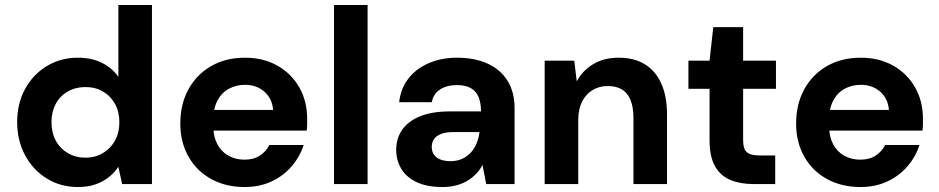

<svg xmlns="http://www.w3.org/2000/svg" viewBox="-20 -740 3774 772"><path d="M293 12Q224 12 168.5 -22Q113 -56 81 -115.5Q49 -175 49 -249Q49 -324 81 -382.5Q113 -441 168.5 -474.5Q224 -508 293 -508Q348 -508 389.5 -487.5Q431 -467 456 -431V-720H591V0H471L456 -69Q441 -47 418.5 -28.5Q396 -10 365 1Q334 12 293 12ZM323 -106Q363 -106 394 -124.5Q425 -143 442.5 -175Q460 -207 460 -248Q460 -290 442.5 -322Q425 -354 394 -372Q363 -390 323 -390Q284 -390 252.5 -372Q221 -354 204 -322Q187 -290 187 -249Q187 -207 204 -175Q221 -143 252.5 -124.5Q284 -106 323 -106Z M964 12Q888 12 829.5 -20Q771 -52 738 -110Q705 -168 705 -243Q705 -321 737.5 -380.5Q770 -440 828.5 -474Q887 -508 965 -508Q1039 -508 1095.5 -476Q1152 -444 1183.5 -388.5Q1215 -333 1215 -263Q1215 -253 1215 -240.5Q1215 -228 1213 -215H802V-298H1078Q1075 -343 1043.5 -371Q1012 -399 965 -399Q930 -399 901 -383.5Q872 -368 855 -337Q838 -306 838 -259V-230Q838 -190 854 -160Q870 -130 898.5 -114Q927 -98 963 -98Q1000 -98 1025 -114.5Q1050 -131 1063 -157H1201Q1186 -110 1153 -71.5Q1120 -33 1072 -10.5Q1024 12 964 12Z M1323 0V-720H1458V0Z M1759 12Q1696 12 1654.5 -8Q1613 -28 1593 -62Q1573 -96 1573 -137Q1573 -183 1596.5 -217.5Q1620 -252 1668 -272Q1716 -292 1789 -292H1914Q1914 -328 1903.5 -351.5Q1893 -375 1871.5 -386.5Q1850 -398 1817 -398Q1778 -398 1750.5 -381Q1723 -364 1716 -329H1585Q1591 -384 1622 -424Q1653 -464 1704 -486Q1755 -508 1817 -508Q1888 -508 1940 -484.5Q1992 -461 2020.5 -415.5Q2049 -370 2049 -305V0H1935L1920 -77Q1910 -57 1894.5 -41Q1879 -25 1859 -13Q1839 -1 1814 5.5Q1789 12 1759 12ZM1791 -92Q1818 -92 1838.5 -101.5Q1859 -111 1873.5 -127Q1888 -143 1896.5 -164Q1905 -185 1908 -209H1804Q1773 -209 1753.5 -201.5Q1734 -194 1725 -180.5Q1716 -167 1716 -149Q1716 -131 1725 -118Q1734 -105 1751 -98.5Q1768 -92 1791 -92Z M2170 0V-496H2289L2299 -413Q2322 -456 2365 -482Q2408 -508 2468 -508Q2530 -508 2573 -481.5Q2616 -455 2639 -404Q2662 -353 2662 -278V0H2527V-266Q2527 -328 2502 -361Q2477 -394 2423 -394Q2389 -394 2362 -377.5Q2335 -361 2320 -330.5Q2305 -300 2305 -256V0Z M3009 0Q2956 0 2916.5 -16.5Q2877 -33 2855 -71.5Q2833 -110 2833 -177V-383H2748V-496H2833L2848 -631H2968V-496H3100V-383H2968V-175Q2968 -141 2983 -128Q2998 -115 3034 -115H3097V0Z M3440 12Q3364 12 3305.5 -20Q3247 -52 3214 -110Q3181 -168 3181 -243Q3181 -321 3213.5 -380.5Q3246 -440 3304.5 -474Q3363 -508 3441 -508Q3515 -508 3571.5 -476Q3628 -444 3659.5 -388.5Q3691 -333 3691 -263Q3691 -253 3691 -240.5Q3691 -228 3689 -215H3278V-298H3554Q3551 -343 3519.5 -371Q3488 -399 3441 -399Q3406 -399 3377 -383.5Q3348 -368 3331 -337Q3314 -306 3314 -259V-230Q3314 -190 3330 -160Q3346 -130 3374.5 -114Q3403 -98 3439 -98Q3476 -98 3501 -114.5Q3526 -131 3539 -157H3677Q3662 -110 3629 -71.5Q3596 -33 3548 -10.5Q3500 12 3440 12Z"/></svg>

Font: DM Sans 24pt
Style: Bold
Weight: 700
Designer: Colophon Foundry, Jonny Pinhorn
Foundry: Colophon Foundry
Version: Version 4.004;gftools[0.9.30]